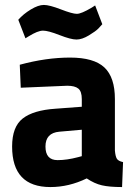

<svg xmlns="http://www.w3.org/2000/svg" viewBox="-20 -745 551 777"><path d="M445 -344V-136Q447 -112 453 -102.5Q459 -93 478 -89L474 12Q423 12 392.5 5Q362 -2 331 -23Q259 12 184 12Q29 12 29 -152Q29 -232 72 -265.5Q115 -299 204 -305L311 -313V-344Q311 -375 297 -386.5Q283 -398 252 -398L64 -390L60 -483Q167 -512 263.5 -512Q360 -512 402.5 -472Q445 -432 445 -344ZM220 -212Q164 -207 164 -152Q164 -97 213 -97Q251 -97 296 -109L311 -113V-220ZM96 -598 83 -590 54 -665Q74 -688 104.5 -706.5Q135 -725 157.5 -725Q180 -725 226.5 -707Q273 -689 291 -689Q309 -689 351 -714L365 -723L394 -647Q388 -640 378 -629.5Q368 -619 340 -602Q312 -585 289.5 -585Q267 -585 221 -603Q175 -621 154 -621Q133 -621 96 -598Z"/></svg>

Font: Titillium-CLs Web
Style: CLs-Bold
Weight: 700
Version: Version 1.002;PS 57.000;hotconv 1.0.70;makeotf.lib2.5.55311